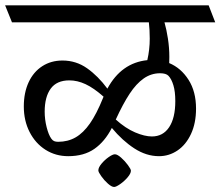

<svg xmlns="http://www.w3.org/2000/svg" viewBox="-45 -600 847 737"><path d="M707.5 -183.1Q707.5 -127.4 688.2 -85.9Q668.9 -44.4 636.5 -22.5Q604 -0.5 565.4 -0.5Q516.6 -0.5 470.7 -30.3Q424.8 -60.1 384.3 -108.9Q357.4 -56.6 317.4 -28.6Q277.3 -0.5 216.8 -0.5Q168.5 -0.5 129.6 -25.1Q90.8 -49.8 68.6 -93.3Q46.4 -136.7 46.4 -191.4Q46.4 -244.1 64.9 -284.2Q83.5 -324.2 117.2 -345.9Q150.9 -367.7 194.8 -367.7Q247.1 -367.7 289.3 -337.9Q331.5 -308.1 367.2 -259.8Q420.9 -358.9 520.5 -369.1Q529.8 -409.7 529.8 -451.7Q529.8 -485.4 526.4 -514.2H1L-25.4 -579.6H755.9L781.2 -514.2H586.4Q594.2 -486.8 599.6 -451.7Q605 -416.5 605 -381.3Q605 -365.7 604.5 -357.9Q649.9 -338.9 678.7 -293.7Q707.5 -248.5 707.5 -183.1ZM627.9 -211.9Q627.9 -248.5 620.6 -272.7Q613.3 -296.9 601.6 -309.1Q592.3 -318.8 569.3 -318.8Q535.2 -318.8 506.6 -298.8Q478 -278.8 452.6 -240.2Q427.2 -201.7 399.4 -141.1Q437 -107.4 473.6 -91.8Q510.3 -76.2 538.1 -76.2Q580.6 -76.2 604.2 -111.6Q627.9 -147 627.9 -211.9ZM350.1 -223.1 352.5 -229Q314.9 -262.2 283.4 -276.9Q252 -291.5 221.2 -291.5Q172.9 -291.5 149.7 -259.8Q126.5 -228 126.5 -171.4Q126.5 -141.6 134 -111.8Q141.6 -82 151.9 -67.9Q156.7 -61 162.8 -58.3Q168.9 -55.7 178.2 -55.7Q215.8 -55.7 245.4 -72.8Q274.9 -89.8 300.3 -126.2Q325.7 -162.6 350.1 -223.1ZM457.5 55.2Q457.5 65.9 444.8 80.8Q432.1 95.7 416.3 106.7Q400.4 117.7 393.1 117.7Q383.8 117.7 369.4 105Q355 92.3 343.8 76.4Q332.5 60.5 332.5 54.2Q332.5 43 344.7 28.3Q356.9 13.7 372.3 2.9Q387.7 -7.8 396 -7.8Q405.3 -7.8 419.9 5.1Q434.6 18.1 446 33.7Q457.5 49.3 457.5 55.2Z"/></svg>

Font: Vesper Libre
Style: Regular
Weight: 400
Designer: Robert Keller & Kimya Gandhi
Foundry: Mota Italic
Version: Version 1.058